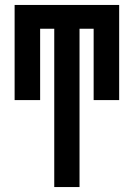

<svg xmlns="http://www.w3.org/2000/svg" viewBox="-20 -755 540 775"><path d="M199 0V-639H142V-351H39V-735H461V-351H358V-639H301V0Z"/></svg>

Font: Iosevka Term
Style: Bold
Weight: 700
Monospace: yes
Designer: Belleve Invis
Foundry: Belleve Invis
Version: Version 30.0.1